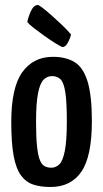

<svg xmlns="http://www.w3.org/2000/svg" viewBox="-20 -737 411 767"><path d="M182 10Q143 10 113.5 0.5Q84 -9 64 -36Q44 -63 34.5 -114.5Q25 -166 25 -250Q25 -387 69 -448.5Q113 -510 191 -510Q244 -510 278.5 -488.5Q313 -467 330 -411Q347 -355 347 -253Q347 -112 305 -51Q263 10 182 10ZM185 -67Q203 -67 217 -80.5Q231 -94 239 -134.5Q247 -175 247 -252Q247 -329 241 -368Q235 -407 222 -420Q209 -433 188 -433Q169 -433 154.5 -419Q140 -405 132 -365Q124 -325 124 -249Q124 -189 128 -152Q132 -115 139.5 -97Q147 -79 158.5 -73Q170 -67 185 -67ZM229 -549Q219 -553 198.5 -566Q178 -579 155.5 -595Q133 -611 114.5 -625.5Q96 -640 89 -649Q93 -670 104 -693.5Q115 -717 131 -717Q135 -717 149.5 -706Q164 -695 185 -676.5Q206 -658 227 -638Q248 -618 264 -599Q264 -599 260 -586.5Q256 -574 248 -561.5Q240 -549 229 -549Z"/></svg>

Font: Yanone Kaffeesatz Medium
Style: Regular
Weight: 500
Designer: Yanone (Cyrillic: Daniel Pouzeot, Huerta Tipografica, and Cyreal)
Foundry: Yanone
Version: Version 2.003